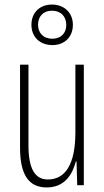

<svg xmlns="http://www.w3.org/2000/svg" viewBox="-20 -813 458 843"><path d="M210 -615C263 -615 300 -650 300 -704C300 -758 261 -793 208 -793C157 -793 118 -760 118 -704C118 -648 158 -615 210 -615ZM210 -643C169 -643 147 -670 147 -704C147 -740 169 -766 208 -766C247 -766 271 -741 271 -703C271 -667 247 -643 210 -643ZM348 -529H311V-233C311 -90 266 -25 190 -25C135 -25 105 -70 105 -174V-529H68V-165C68 -49 104 10 185 10C264 10 298 -47 313 -104H316L319 0H348Z"/></svg>

Font: Noto Sans Thai ExtCond ExtLt
Style: Regular
Weight: 200
Width: 2
Designer: Monotype Design Team
Foundry: Monotype Imaging Inc.
Version: Version 2.002